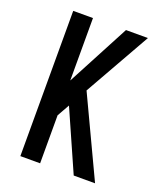

<svg xmlns="http://www.w3.org/2000/svg" viewBox="-136 -824 772 913"><g transform="rotate(20 250.0 -367.5)"><path d="M346 0 211 -305 176 -243V0H76V-735H176V-419L343 -735H454L265 -401L454 0Z"/></g></svg>

Font: Iosevka Semibold
Style: Regular
Weight: 600
Monospace: yes
Designer: Belleve Invis
Foundry: Belleve Invis
Version: Version 33.2.3; ttfautohint (v1.8.4)